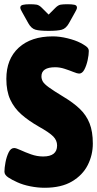

<svg xmlns="http://www.w3.org/2000/svg" viewBox="-20 -880 460 908"><path d="M191 8Q158 8 123 1Q88 -6 62 -18Q37 -29 19 -41Q1 -53 1 -68Q1 -86 6 -112.5Q11 -139 21 -159.5Q31 -180 47 -180Q56 -180 77.5 -170Q99 -160 127 -150Q155 -140 184 -140Q250 -140 250 -192Q250 -216 232 -234.5Q214 -253 164 -281Q115 -309 81 -339Q47 -369 28.5 -409Q10 -449 10 -507Q10 -601 68.5 -654.5Q127 -708 230 -708Q262 -708 299 -699Q336 -690 361 -677Q373 -671 386.5 -661.5Q400 -652 400 -639Q400 -621 394.5 -595.5Q389 -570 379 -551Q369 -532 354 -532Q346 -532 327.5 -539.5Q309 -547 286 -554.5Q263 -562 241 -562Q176 -562 176 -519Q176 -506 182.5 -494.5Q189 -483 211 -467Q233 -451 279 -423Q326 -395 357 -365.5Q388 -336 403.5 -297Q419 -258 419 -201Q419 -147 395 -99.5Q371 -52 320.5 -22Q270 8 191 8ZM299 -860Q319 -860 331.5 -857.5Q344 -855 344 -844Q344 -840 341.5 -834.5Q339 -829 335 -822L306 -770Q292 -745 272 -739.5Q252 -734 210 -734Q168 -734 148 -739.5Q128 -745 114 -770L85 -822Q81 -829 78.5 -834.5Q76 -840 76 -844Q76 -854 88 -857Q100 -860 121 -860Q141 -860 153 -858Q165 -856 178 -843L210 -811L242 -843Q255 -856 267 -858Q279 -860 299 -860Z"/></svg>

Font: Asap Condensed Black
Style: Regular
Weight: 900
Width: 3
Designer: Pablo Cosgaya
Foundry: Omnibus-Type
Version: Version 3.001; ttfautohint (v1.8.4.7-5d5b)